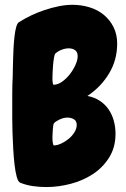

<svg xmlns="http://www.w3.org/2000/svg" viewBox="-20 -756 516 788"><path d="M460.9 -577.1Q460.9 -509.8 427.7 -454.6Q394.5 -399.4 338.9 -362.3Q368.2 -356.4 389.6 -342.3Q411.1 -328.1 425.3 -307.6Q439.5 -287.1 446.8 -261.2Q454.1 -235.4 454.1 -207Q454.1 -151.4 428.2 -109.9Q402.3 -68.4 361.3 -41.5Q320.3 -14.6 270 -1.5Q219.7 11.7 169.9 11.7Q142.6 11.7 115.2 7.8Q87.9 3.9 63.5 -5.9Q54.7 -8.8 48.8 -29.8Q43 -50.8 39.6 -81.1Q36.1 -111.3 34.2 -146.5Q32.2 -181.6 31.2 -213.9Q30.3 -246.1 30.3 -270.5Q30.3 -294.9 30.3 -304.7Q30.3 -338.9 30.3 -373.5Q30.3 -408.2 32.2 -442.4Q32.2 -451.2 32.7 -469.7Q33.2 -488.3 33.7 -511.2Q34.2 -534.2 35.6 -559.6Q37.1 -585 39.6 -606.9Q42 -628.9 46.4 -644.5Q50.8 -660.2 56.6 -664.1Q79.1 -678.7 106.4 -691.9Q133.8 -705.1 163.1 -714.8Q192.4 -724.6 221.7 -730.5Q251 -736.3 277.3 -736.3Q313.5 -736.3 347.2 -726.1Q380.9 -715.8 405.8 -695.3Q430.7 -674.8 445.8 -645Q460.9 -615.2 460.9 -577.1ZM298.8 -525.4Q298.8 -542 288.6 -549.8Q278.3 -557.6 261.7 -557.6Q248 -557.6 232.9 -551.8Q217.8 -545.9 207 -536.1Q204.1 -533.2 201.7 -519.5Q199.2 -505.9 197.8 -488.8Q196.3 -471.7 195.8 -456.5Q195.3 -441.4 195.3 -436.5Q195.3 -434.6 195.3 -430.2Q195.3 -425.8 195.8 -420.9Q196.3 -416 197.3 -412.1Q198.2 -408.2 200.2 -408.2Q216.8 -408.2 234.4 -420.4Q252 -432.6 266.1 -450.7Q280.3 -468.8 289.6 -489.3Q298.8 -509.8 298.8 -525.4ZM294.9 -243.2Q294.9 -259.8 283.2 -266.6Q271.5 -273.4 256.8 -273.4Q243.2 -273.4 228 -267.1Q212.9 -260.7 203.1 -252Q200.2 -250 198.7 -242.2Q197.3 -234.4 196.8 -225.1Q196.3 -215.8 195.8 -207.5Q195.3 -199.2 195.3 -196.3Q195.3 -194.3 195.3 -188.5Q195.3 -182.6 195.8 -176.3Q196.3 -169.9 197.8 -164.6Q199.2 -159.2 201.2 -159.2Q214.8 -159.2 231.4 -167Q248 -174.8 262.2 -186.5Q276.4 -198.2 285.6 -213.4Q294.9 -228.5 294.9 -243.2Z"/></svg>

Font: Chewy
Style: Regular
Weight: 400
Version: Version 1.001